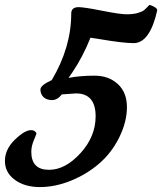

<svg xmlns="http://www.w3.org/2000/svg" viewBox="-132 -534 658 779"><path d="M235 -381Q205 -305 162 -241L146 -218Q194 -227 251.5 -227Q309 -227 346 -193Q383 -159 383 -99.5Q383 -40 352 23Q321 86 270.5 129.5Q220 173 156 199Q92 225 30 225Q-32 225 -72 195.5Q-112 166 -112 119Q-112 72 -72 33Q-32 -6 -6 -6Q10 -6 16 7Q16 10 5.5 34.5Q-5 59 -5 82Q-5 155 67 155Q133 155 194.5 87.5Q256 20 256 -62Q256 -155 176 -155L119 -151Q101 -128 79 -128Q57 -128 44.5 -140Q32 -152 32 -171Q32 -188 78 -209Q157 -342 157 -479Q157 -505 187 -505Q209 -505 282 -490.5Q355 -476 382 -476Q409 -476 427.5 -481.5Q446 -487 453.5 -493.5Q461 -500 467 -506.5Q473 -513 474 -514Q479 -514 492.5 -507Q506 -500 506 -492Q476 -359 410 -359Q367 -359 268 -376Z"/></svg>

Font: Clara
Style: Regular
Weight: 400
Designer: Proyecto DEMO
Foundry: Proyecto DEMO
Version: Version 1.002